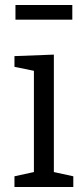

<svg xmlns="http://www.w3.org/2000/svg" viewBox="-20 -750 338 770"><path d="M270 -730V-671H42V-730ZM274 -43V0H38V-43L116 -60V-466L38 -482V-525L196 -531V-60Z"/></svg>

Font: Bitter
Style: Regular
Weight: 400
Designer: Sol Matas, and Bitter project Authors
Foundry: Sol Matas
Version: Version 2.001